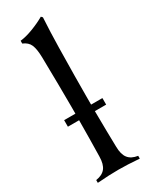

<svg xmlns="http://www.w3.org/2000/svg" viewBox="-204 -826 686 870"><g transform="rotate(-30 139.0 -390.5)"><path d="M180.2 -366.2V-322.3H239.3V-288.1H180.2Q181.2 -171.9 183.1 -100.1Q183.6 -59.6 199.5 -39.6Q215.3 -19.5 249 -14.6V0Q185.5 -4.9 139.2 -4.9Q92.8 -4.9 29.3 0V-14.6Q63 -19.5 78.9 -39.6Q94.7 -59.6 95.2 -100.1Q97.2 -189 97.7 -288.1H39.1V-322.3H98.1V-366.2Q98.1 -455.1 95.2 -619.1Q94.2 -662.6 84.7 -684.8Q75.2 -707 48.3 -717.8V-732.4Q77.6 -735.4 115.2 -749.8Q152.8 -764.2 182.1 -781.2L189 -773.9Q184.6 -700.7 183.1 -618.7Q180.2 -456.1 180.2 -366.2Z"/></g></svg>

Font: Flanker
Style: Regular
Weight: 400
Designer: Flanker
Foundry: Flanker
Version: Version 2.027